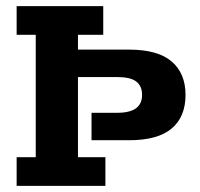

<svg xmlns="http://www.w3.org/2000/svg" viewBox="-20 -603 649 623"><path d="M34 0V-93H96V-490H34V-583H315V-490H233V-442H399Q492 -442 537 -403.5Q582 -365 582 -295Q582 -224 537 -186Q492 -148 399 -148H277V-237H360Q401 -237 421 -251.5Q441 -266 441 -295Q441 -324 422 -338.5Q403 -353 360 -353H233V-93H322V0Z"/></svg>

Font: Rokkitt
Style: Bold
Weight: 700
Designer: Vernon Adams
Foundry: Vernon Adams
Version: Version 3.103